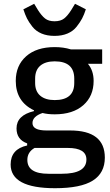

<svg xmlns="http://www.w3.org/2000/svg" viewBox="-20 -779 581 1011"><path d="M103 -730 160 -759 180 -726Q199 -696 217.5 -681.5Q236 -667 267 -667Q299 -667 317.5 -681.5Q336 -696 355 -726L375 -759L432 -730Q423 -702 412.5 -682Q402 -662 383.5 -638.5Q365 -615 335.5 -602.5Q306 -590 267 -590Q228 -590 198.5 -602.5Q169 -615 150.5 -638.5Q132 -662 122 -682Q112 -702 103 -730ZM270 212Q36 212 36 87Q36 6 123 -13V-24Q67 -44 67 -103Q67 -172 159 -194V-198Q63 -244 63 -353Q63 -434 117.5 -482.5Q172 -531 268 -531Q314 -531 353 -519H518V-443H443Q473 -407 473 -353Q473 -273 418.5 -225Q364 -177 268 -177Q231 -177 204 -184Q151 -166 151 -131Q151 -92 225 -92H349Q532 -92 532 51Q532 132 468.5 172Q405 212 270 212ZM268 -252Q371 -252 371 -342V-365Q371 -456 268 -456Q219 -456 192 -433Q165 -410 165 -365V-342Q165 -298 192 -275Q219 -252 268 -252ZM235 136H305Q435 136 435 61Q435 0 337 0H162Q124 22 124 63Q124 136 235 136Z"/></svg>

Font: Anuphan Medium
Style: Regular
Weight: 500
Designer: Mike Abbink, Paul van der Laan, Pieter van Rosmalen, Mint Tantisuwanna
Foundry: Bold Monday; Cadson Demak
Version: Version 3.002;hotconv 1.0.109;makeotfexe 2.5.65596